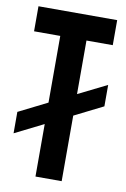

<svg xmlns="http://www.w3.org/2000/svg" viewBox="-81 -744 522 793"><g transform="rotate(10 180.0 -347.5)"><path d="M234.9 -365.2 355 -424.8V-335L234.9 -274.9V0H125V-220.2L4.9 -160.2V-250L125 -310.1V-589.8H15.1V-694.8H345.2V-589.8H234.9Z"/></g></svg>

Font: Horta
Style: Regular
Weight: 600
Width: 3
Version: Version 0.11